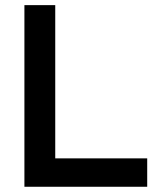

<svg xmlns="http://www.w3.org/2000/svg" viewBox="-20 -713 626 733"><path d="M73.2 0H542V-108.4H190.9V-693.4H73.2Z"/></svg>

Font: Cascadia Code NF SemiBold
Style: Regular
Weight: 600
Monospace: yes
Designer: Aaron Bell
Foundry: Saja Typeworks
Version: Version 2404.023